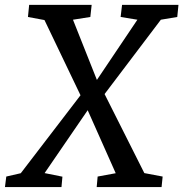

<svg xmlns="http://www.w3.org/2000/svg" viewBox="-51 -763 748 783"><path d="M-25.4 -43 33.7 -56.6 277.3 -374.5 130.4 -681.2 63 -693.8 67.9 -743.2H322.8L317.4 -693.8L246.6 -682.6L344.2 -437L509.3 -682.6L440.9 -693.8L446.8 -743.2H676.8L671.9 -693.8L605 -682.6L375.5 -379.4L537.6 -57.1L612.3 -43L607.9 0H343.3L347.2 -43L420.9 -56.6L306.6 -313.5L130.9 -57.1L203.6 -42.5L199.7 0H-30.8Z"/></svg>

Font: Merriweather
Style: Italic
Weight: 400
Italic angle: -7°
Designer: Eben Sorkin ( eben@eyebytes.com )
Foundry: Eben Sorkin ( eben@eyebytes.com )
Version: Version 1.005; ttfautohint (v0.97) -l 13 -r 13 -G 200 -x 24 